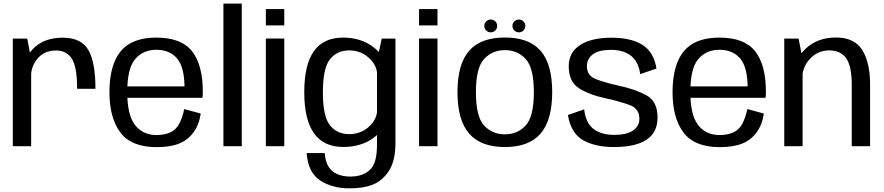

<svg xmlns="http://www.w3.org/2000/svg" viewBox="-20 -805 4868 1057"><path d="M404.5 -316H505.5Q505.5 -463 466.2 -530.2Q427 -597.5 325.5 -597.5Q228 -597.5 170 -544Q112 -490.5 112 -414.5L151 -386Q151 -440.5 187.8 -483.8Q224.5 -527 289 -527Q346 -527 375.2 -482.5Q404.5 -438 404.5 -316ZM50.5 0H151.5V-478L130 -592.5H50.5Z M842 5V-61.5Q766 -61.5 723.2 -116.8Q680.5 -172 680.5 -297.5Q680.5 -430 724.8 -480.5Q769 -531 840.5 -531Q914 -531 955 -482.8Q996 -434.5 996 -318.5L1001.5 -329.5H669.5V-266.5H1094.5Q1096.5 -281.5 1096.5 -299Q1096.5 -447.5 1037.2 -522.8Q978 -598 840.5 -598Q706.5 -598 644.5 -522.8Q582.5 -447.5 582.5 -297.5Q582.5 -155 643.2 -75Q704 5 842 5ZM842 -61.5V5Q917 5 965.8 -14.5Q1014.5 -34 1045.5 -76.5Q1076.5 -119 1085 -180L994 -204.5Q985.5 -161 967.8 -126Q950 -91 917.8 -76.2Q885.5 -61.5 842 -61.5Z M1210 0H1311V-785H1210Z M1443.5 0H1545V-593H1443.5ZM1443.5 -755V-665H1545V-755Z M1906 232Q1983 232 2035.8 209.8Q2088.5 187.5 2122.8 132.8Q2157 78 2157 -17V-592.5H2081.5L2055.5 -471.5V-7.5Q2055.5 95 2015.5 131Q1975.5 167 1909 167Q1869 167 1837.8 154Q1806.5 141 1788.8 112.8Q1771 84.5 1767.5 37.5H1668Q1676 144.5 1742.2 188.2Q1808.5 232 1906 232ZM1869 4Q1966.5 4 2033.2 -43.8Q2100 -91.5 2100 -146L2056 -200Q2056 -148 2010.8 -107.2Q1965.5 -66.5 1902 -66.5Q1835.5 -66.5 1796.5 -115.2Q1757.5 -164 1757.5 -297Q1757.5 -430 1796.5 -478.8Q1835.5 -527.5 1902 -527.5Q1965.5 -527.5 2010.8 -486.5Q2056 -445.5 2056 -394L2099.5 -445.5Q2099.5 -498 2032.5 -548Q1965.5 -598 1868 -598Q1761.5 -598 1708.2 -523.5Q1655 -449 1655 -297.5Q1655 -146 1708.8 -71Q1762.5 4 1869 4Z M2287 0H2388.5V-593H2287ZM2287 -755V-665H2388.5V-755Z M2759.5 4.5Q2892 4.5 2956 -69.5Q3020 -143.5 3020 -298Q3020 -452.5 2956 -525.5Q2892 -598.5 2759.5 -598.5Q2627 -598.5 2562.8 -525.5Q2498.5 -452.5 2498.5 -298Q2498.5 -143.5 2562.8 -69.5Q2627 4.5 2759.5 4.5ZM2759.5 -65.5Q2690 -65.5 2645 -114.2Q2600 -163 2600 -297.5Q2600 -431.5 2645 -480.2Q2690 -529 2759.5 -529Q2829 -529 2874 -480.2Q2919 -431.5 2919 -297.5Q2919 -163 2874 -114.2Q2829 -65.5 2759.5 -65.5ZM2681.5 -627Q2696.5 -627 2706.8 -637.2Q2717 -647.5 2717 -662.5Q2717 -677 2706.8 -687.2Q2696.5 -697.5 2681.5 -697.5Q2667 -697.5 2656.5 -687.2Q2646 -677 2646 -662.5Q2646 -647.5 2656.5 -637.2Q2667 -627 2681.5 -627ZM2836.5 -627Q2851 -627 2861.5 -637.2Q2872 -647.5 2872 -662.5Q2872 -677 2861.5 -687.2Q2851 -697.5 2836.5 -697.5Q2822 -697.5 2811.5 -687.2Q2801 -677 2801 -662.5Q2801 -647.5 2811.5 -637.2Q2822 -627 2836.5 -627Z M3361 4.5Q3478.5 4.5 3539.2 -35.8Q3600 -76 3600 -158Q3600 -246.5 3538.8 -280.2Q3477.5 -314 3387.5 -333Q3310.5 -350 3260.8 -369.2Q3211 -388.5 3211 -440Q3211 -481.5 3243.8 -506Q3276.5 -530.5 3344 -530.5Q3414 -530.5 3455 -496.8Q3496 -463 3504.5 -397L3594 -427.5Q3579.5 -519 3516.5 -558.2Q3453.5 -597.5 3345.5 -597.5Q3236.5 -597.5 3173.8 -557.2Q3111 -517 3111 -440Q3111 -355 3167.8 -319Q3224.5 -283 3315.5 -263.5Q3394.5 -246 3447.2 -226.5Q3500 -207 3500 -150.5Q3500 -111.5 3465.5 -87Q3431 -62.5 3362.5 -62.5Q3290 -62.5 3247.2 -95.2Q3204.5 -128 3196 -203L3106.5 -172Q3122.5 -73 3188.5 -34.2Q3254.5 4.5 3361 4.5Z M3942 5V-61.5Q3866 -61.5 3823.2 -116.8Q3780.5 -172 3780.5 -297.5Q3780.5 -430 3824.8 -480.5Q3869 -531 3940.5 -531Q4014 -531 4055 -482.8Q4096 -434.5 4096 -318.5L4101.5 -329.5H3769.5V-266.5H4194.5Q4196.5 -281.5 4196.5 -299Q4196.5 -447.5 4137.2 -522.8Q4078 -598 3940.5 -598Q3806.5 -598 3744.5 -522.8Q3682.5 -447.5 3682.5 -297.5Q3682.5 -155 3743.2 -75Q3804 5 3942 5ZM3942 -61.5V5Q4017 5 4065.8 -14.5Q4114.5 -34 4145.5 -76.5Q4176.5 -119 4185 -180L4094 -204.5Q4085.5 -161 4067.8 -126Q4050 -91 4017.8 -76.2Q3985.5 -61.5 3942 -61.5Z M4297.5 0H4398.5V-477.5L4376.5 -592.5H4297.5ZM4669 0H4770V-339Q4770 -460 4727.2 -529.2Q4684.5 -598.5 4581.5 -598.5Q4478 -598.5 4412.2 -533.8Q4346.5 -469 4346.5 -396.5L4395.5 -365Q4395.5 -435 4438.8 -481.2Q4482 -527.5 4545 -527.5Q4607.5 -527.5 4638.2 -484.5Q4669 -441.5 4669 -338Z"/></svg>

Font: Anybody UltraCondensed Thin
Style: Regular
Weight: 400
Version: Version 1.111